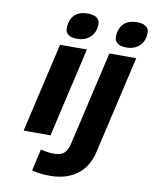

<svg xmlns="http://www.w3.org/2000/svg" viewBox="-105 -837 919 1154"><g transform="rotate(10 355.0 -260.0)"><path d="M335 -760Q425 -760 407 -680Q398 -641 368.5 -620Q339 -599 298 -599Q211 -599 229 -680Q247 -760 335 -760ZM368 -546 242 0H78L204 -546ZM669 -546 531 52Q510 143 445 191.5Q380 240 283 240Q216 240 174 228L170 226L200 94L209 96Q244 105 283 105Q322 105 342.5 87Q363 69 372 30L505 -546ZM637 -760Q725 -760 707 -680Q698 -641 669.5 -620Q641 -599 600 -599Q511 -599 529 -680Q547 -760 637 -760Z"/></g></svg>

Font: Passageway
Style: BdIt
Weight: 700
Foundry: Ascender Corporation
Version: Version 1.11